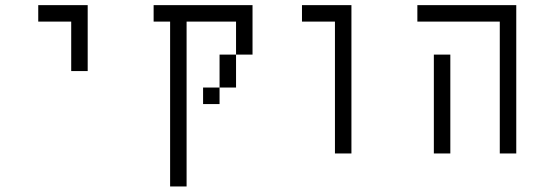

<svg xmlns="http://www.w3.org/2000/svg" viewBox="-20 -582 2040 728"><path d="M250 -500V-312.5H312.5Q312.5 -312.5 312.5 -562.5H125V-500Z M625 -500Q625 -500 625 125H687.5Q687.5 125 687.5 -500H875Q875 -500 875 -375H812.5Q812.5 -375 812.5 -250H750V-187.5H812.5V-250H875Q875 -250 875 -375H937.5V-562.5H562.5V-500Z M1250 -500Q1250 -500 1250 0H1312.5V-562.5H1125V-500Z M1625 -375Q1625 -375 1625 0H1687.5Q1687.5 0 1687.5 -375ZM1875 -500Q1875 -500 1875 0H1937.5V-562.5H1562.5V-500Z"/></svg>

Font: CalcUnifontExMono
Style: Regular
Weight: 500
Version: Version 15.0.06